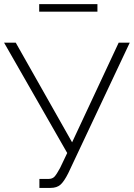

<svg xmlns="http://www.w3.org/2000/svg" viewBox="-20 -919 655 940"><path d="M171.9 -861.8V-898.9H457V-861.8ZM172.9 1V-43H217.8Q236.3 -43 246.8 -54.2Q257.3 -65.4 273.9 -96.2L309.1 -169.9L0 -710H57.1L333 -222.2L561 -710H615.2L314 -70.8Q293.9 -30.8 276.1 -14.9Q258.3 1 227.1 1Z"/></svg>

Font: Rawline Light
Style: Regular
Weight: 300
Designer: Matt McInerney, Pablo Impallari, Rodrigo Fuenzalida
Foundry: Matt McInerney, Pablo Impallari, Rodrigo Fuenzalida
Version: Version 4.020;PS 004.020;hotconv 1.0.88;makeotf.lib2.5.64775